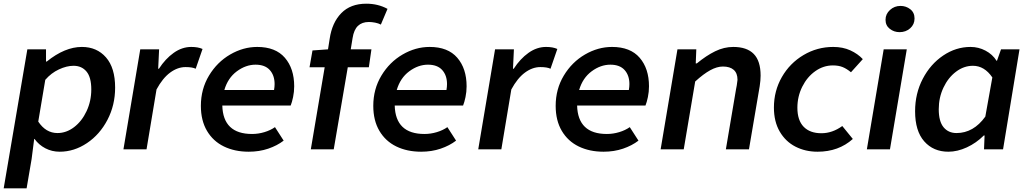

<svg xmlns="http://www.w3.org/2000/svg" viewBox="-40 -808 5553 1039"><path d="M108 -541H209V-475H213Q311 -554 403 -554Q484 -554 533.5 -497.5Q583 -441 583 -334Q583 -239 541.5 -159.5Q500 -80 430.5 -33.5Q361 13 283 13Q241 13 205.5 -5.5Q170 -24 147 -56H145L131 53L104 211H-20ZM454 -324Q454 -390 428 -421Q402 -452 358 -452Q321 -452 279 -432.5Q237 -413 205 -376L167 -150Q208 -88 271 -88Q319 -88 361 -120Q403 -152 428.5 -206.5Q454 -261 454 -324Z M719 -541H821L816 -436H820Q855 -490 900 -522Q945 -554 995 -554Q1032 -554 1056 -543L1019 -436Q1001 -445 964 -445Q921 -445 880.5 -415Q840 -385 807 -324L753 0H628Z M1047 -235Q1047 -326 1091 -399Q1135 -472 1205.5 -513Q1276 -554 1352 -554Q1451 -554 1501.5 -495.5Q1552 -437 1552 -341Q1552 -311 1546 -282.5Q1540 -254 1533 -237H1163Q1167 -83 1324 -83Q1358 -83 1391 -93Q1424 -103 1448 -120L1495 -47Q1460 -20 1411.5 -3.5Q1363 13 1306 13Q1230 13 1171.5 -15.5Q1113 -44 1080 -100Q1047 -156 1047 -235ZM1443 -321Q1446 -338 1446 -353Q1446 -400 1420 -429Q1394 -458 1343 -458Q1290 -458 1241.5 -422Q1193 -386 1174 -321Z M1717 -444H1635L1651 -535L1735 -541L1744 -598Q1757 -686 1807 -737Q1857 -788 1942 -788Q2006 -788 2057 -760L2021 -675Q2008 -682 1990 -685.5Q1972 -689 1956 -689Q1919 -689 1897 -668Q1875 -647 1868 -602L1858 -541H1970L1956 -444H1842L1766 0H1642Z M1980 -235Q1980 -326 2024 -399Q2068 -472 2138.5 -513Q2209 -554 2285 -554Q2384 -554 2434.5 -495.5Q2485 -437 2485 -341Q2485 -311 2479 -282.5Q2473 -254 2466 -237H2096Q2100 -83 2257 -83Q2291 -83 2324 -93Q2357 -103 2381 -120L2428 -47Q2393 -20 2344.5 -3.5Q2296 13 2239 13Q2163 13 2104.5 -15.5Q2046 -44 2013 -100Q1980 -156 1980 -235ZM2376 -321Q2379 -338 2379 -353Q2379 -400 2353 -429Q2327 -458 2276 -458Q2223 -458 2174.5 -422Q2126 -386 2107 -321Z M2639 -541H2741L2736 -436H2740Q2775 -490 2820 -522Q2865 -554 2915 -554Q2952 -554 2976 -543L2939 -436Q2921 -445 2884 -445Q2841 -445 2800.5 -415Q2760 -385 2727 -324L2673 0H2548Z M2967 -235Q2967 -326 3011 -399Q3055 -472 3125.5 -513Q3196 -554 3272 -554Q3371 -554 3421.5 -495.5Q3472 -437 3472 -341Q3472 -311 3466 -282.5Q3460 -254 3453 -237H3083Q3087 -83 3244 -83Q3278 -83 3311 -93Q3344 -103 3368 -120L3415 -47Q3380 -20 3331.5 -3.5Q3283 13 3226 13Q3150 13 3091.5 -15.5Q3033 -44 3000 -100Q2967 -156 2967 -235ZM3363 -321Q3366 -338 3366 -353Q3366 -400 3340 -429Q3314 -458 3263 -458Q3210 -458 3161.5 -422Q3113 -386 3094 -321Z M3626 -541H3728L3725 -465H3731Q3782 -507 3830 -530.5Q3878 -554 3928 -554Q4002 -554 4039 -516Q4076 -478 4076 -399Q4076 -373 4071 -341L4013 0H3888L3943 -325L3947 -346Q3951 -370 3951 -376Q3951 -412 3930.5 -430Q3910 -448 3872 -448Q3840 -448 3803.5 -428Q3767 -408 3722 -367L3660 0H3535Z M4148 -226Q4148 -316 4191 -391Q4234 -466 4308 -510Q4382 -554 4469 -554Q4521 -554 4561.5 -535.5Q4602 -517 4629 -488L4565 -417Q4542 -436 4520 -445Q4498 -454 4467 -454Q4416 -454 4372 -423Q4328 -392 4301.5 -339Q4275 -286 4275 -225Q4275 -157 4309 -122Q4343 -87 4405 -87Q4464 -87 4518 -126L4575 -56Q4498 13 4384 13Q4318 13 4264.5 -14.5Q4211 -42 4179.5 -96Q4148 -150 4148 -226Z M4742 -541H4867L4776 0H4651ZM4752 -701Q4752 -732 4776 -754Q4800 -776 4833 -776Q4863 -776 4886 -758Q4909 -740 4909 -708Q4909 -676 4885.5 -655Q4862 -634 4828 -634Q4798 -634 4775 -652Q4752 -670 4752 -701Z M4912 -206Q4912 -302 4953.5 -381.5Q4995 -461 5064 -507.5Q5133 -554 5212 -554Q5255 -554 5293 -534Q5331 -514 5353 -479H5355L5377 -541H5477L5388 0H5285L5288 -75H5284Q5243 -34 5192 -10.5Q5141 13 5092 13Q5011 13 4961.5 -43Q4912 -99 4912 -206ZM5292 -177 5330 -389Q5287 -452 5225 -452Q5176 -452 5133.5 -420Q5091 -388 5065.5 -334Q5040 -280 5040 -217Q5040 -151 5066 -119.5Q5092 -88 5136 -88Q5228 -88 5292 -177Z"/></svg>

Font: Nebula Sans Semibold
Style: Regular
Weight: 600
Italic angle: -9°
Designer: Paul D. Hunt for Adobe (as Source Sans)
Foundry: Nebula Entertainment & Broadcasting LLC
Version: Version 1.010